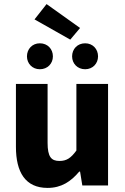

<svg xmlns="http://www.w3.org/2000/svg" viewBox="-20 -908 612 940"><path d="M213 12C280 12 327 -19 368 -68H372L383 0H509V-497H354V-171C327 -134 306 -120 271 -120C231 -120 213 -140 213 -209V-497H58V-189C58 -65 104 12 213 12ZM175 -569C213 -569 239 -597 239 -632C239 -668 213 -696 175 -696C138 -696 112 -668 112 -632C112 -597 138 -569 175 -569ZM324 -714 372 -771 208 -888 149 -813ZM397 -569C434 -569 460 -597 460 -632C460 -668 434 -696 397 -696C359 -696 333 -668 333 -632C333 -597 359 -569 397 -569Z"/></svg>

Font: Source Sans Pro
Style: Bold
Weight: 700
Designer: Paul D. Hunt
Foundry: Adobe Systems Incorporated
Version: Version 3.006;hotconv 1.0.111;makeotfexe 2.5.65597